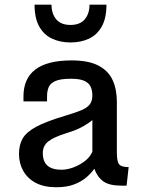

<svg xmlns="http://www.w3.org/2000/svg" viewBox="-20 -788 613 819"><path d="M220.2 10.7Q167 10.7 131.8 -8.3Q96.7 -27.3 78.9 -59.6Q61 -91.8 61 -131.3Q61 -169.4 76.4 -196.8Q91.8 -224.1 133.5 -246.8Q175.3 -269.5 255.4 -293.5Q297.9 -306.2 323.7 -316.4Q349.6 -326.7 361.8 -341.3Q374 -356 374 -380.9Q374 -401.9 366.7 -418Q359.4 -434.1 339.8 -443.1Q320.3 -452.1 282.7 -452.1Q237.3 -452.1 215.6 -442.1Q193.8 -432.1 187.3 -415.3Q180.7 -398.4 180.7 -377.9V-355.5H80.1V-376.5Q80.1 -453.1 131.1 -491.7Q182.1 -530.3 285.6 -530.3Q357.4 -530.3 399.7 -508.3Q441.9 -486.3 460.2 -446.8Q478.5 -407.2 478.5 -353.5V-137.2Q478.5 -98.1 488.5 -86.7Q498.5 -75.2 528.8 -75.2L520 3.9H498.5Q445.8 3.9 420.4 -14.6Q395 -33.2 382.3 -68.4Q370.1 -50.3 349.1 -32Q328.1 -13.7 296.6 -1.5Q265.1 10.7 220.2 10.7ZM242.7 -64Q266.6 -64 293.5 -74Q320.3 -84 342.5 -101.3Q364.7 -118.7 374 -141.1V-275.9Q362.3 -265.1 335 -249.3Q307.6 -233.4 263.7 -220.2Q209 -203.1 185.8 -184.6Q162.6 -166 162.6 -135.7Q162.6 -99.1 182.4 -81.5Q202.1 -64 242.7 -64ZM280.8 -606.9Q236.3 -606.9 201.7 -623.3Q167 -639.6 147.2 -675.3Q127.4 -710.9 127.4 -768.1H199.7Q199.7 -730 219.7 -705.8Q239.7 -681.6 280.8 -681.6Q321.3 -681.6 341.6 -705.8Q361.8 -730 361.8 -768.1H434.1Q434.1 -710.9 414.3 -675.3Q394.5 -639.6 360.1 -623.3Q325.7 -606.9 280.8 -606.9Z"/></svg>

Font: Monda Medium
Style: Regular
Weight: 500
Designer: Vernon Adams
Foundry: Vernon Adams
Version: Version 2.200